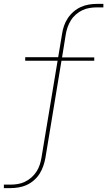

<svg xmlns="http://www.w3.org/2000/svg" viewBox="-40 -755 560 990"><path d="M-20 215V197H13Q32 197 51 194Q70 191 88 182.5Q106 174 121.5 160.5Q137 147 148 130Q159 113 165 94.5Q171 76 174 57L257 -442H90V-460H260L280 -580Q283 -601 290 -621.5Q297 -642 309.5 -661Q322 -680 339.5 -695Q357 -710 377 -719Q397 -728 418 -731.5Q439 -735 460 -735H493V-717H460Q442 -717 422.5 -714Q403 -711 385 -702.5Q367 -694 351.5 -680.5Q336 -667 325.5 -650Q315 -633 308.5 -614.5Q302 -596 299 -577L280 -459H446V-442H277L194 60Q190 81 183 101.5Q176 122 164 141Q152 160 134.5 175Q117 190 97 199Q77 208 55.5 211.5Q34 215 13 215Z"/></svg>

Font: Iosevka SS04 Thin Oblique
Style: Regular
Weight: 100
Italic angle: -9°
Monospace: yes
Designer: Belleve Invis
Foundry: Belleve Invis
Version: Version 19.0.0; ttfautohint (v1.8.4)